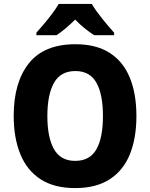

<svg xmlns="http://www.w3.org/2000/svg" viewBox="-20 -951 768 981"><path d="M677 -358Q677 -245 643.5 -162.5Q610 -80 540.5 -35Q471 10 364 10Q257 10 187.5 -35Q118 -80 84 -163Q50 -246 50 -359Q50 -530 127.5 -627.5Q205 -725 365 -725Q472 -725 541 -680.5Q610 -636 643.5 -553.5Q677 -471 677 -358ZM222 -358Q222 -248 256 -188.5Q290 -129 364 -129Q439 -129 472.5 -188Q506 -247 506 -358Q506 -469 472.5 -528.5Q439 -588 365 -588Q290 -588 256 -528Q222 -468 222 -358ZM449 -931Q469 -897 502 -856Q535 -815 563 -784V-771H461Q438 -786 413 -806Q388 -826 364 -851Q339 -826 315 -806Q291 -786 269 -771H166V-784Q183 -803 205 -829Q227 -855 247.5 -882.5Q268 -910 280 -931Z"/></svg>

Font: Noto Sans Gurmukhi SemiCondensed ExtraBold
Style: Regular
Weight: 800
Width: 4
Designer: Jelle Bosma - Monotype Design Team
Foundry: Monotype Imaging Inc.
Version: Version 2.004; ttfautohint (v1.8.4.7-5d5b)